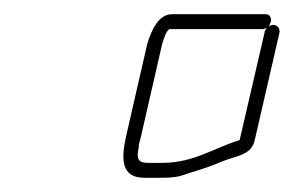

<svg xmlns="http://www.w3.org/2000/svg" viewBox="-20 -655 413 270"><path d="M209 -426H187C173 -426 172 -434 175 -447C175 -453 177 -458 178 -462L208 -593C211 -602 213 -610 218 -614H349C351 -614 353 -615 355 -616C353 -613 352 -611 352 -609L317 -458C281 -447 252 -426 209 -426ZM354 -635H222C203 -635 193 -613 187 -593L157 -462C150 -430 151 -405 183 -405H205C223 -405 231 -406 244 -411C266 -418 274 -420 295 -429C313 -436 333 -437 338 -457L373 -609C374 -615 370 -620 364 -620C362 -620 360 -619 358 -618C359 -620 360 -622 361 -625C362 -630 359 -635 354 -635Z"/></svg>

Font: Electronic
Style: ThnIt
Weight: 100
Version: Version 1.011